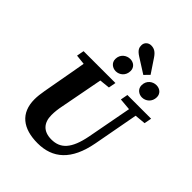

<svg xmlns="http://www.w3.org/2000/svg" viewBox="-282 -1162 1328 1328"><g transform="rotate(45 381.5 -498.5)"><path d="M97.2 -181.9C97.2 -46.8 184.3 18.6 327.3 18.6C474 18.6 573.9 -64.9 611.1 -263.9L683.9 -657H619.6L546.5 -268C518.1 -121 464.3 -67.3 376.2 -67.3C298.2 -67.3 257.4 -111.8 257.4 -187.9C257.4 -219.7 261.2 -248.8 267.7 -281.3L339.4 -657H174.3C159 -556.9 139.6 -455.8 122 -357.1L106.6 -270.8C101 -238.9 97.2 -209.1 97.2 -181.9ZM92.1 -603.3 231.8 -588.3H259.5L403.7 -603.3L413.8 -657H102.2L92.1 -603.3ZM520.8 -603.3 625.5 -594.1H653.2L752.7 -603.3L762.8 -657H530.9L520.8 -603.3ZM357.3 -715.8C393.8 -715.8 429.4 -743.4 429.4 -790.4C429.4 -824.8 403.4 -847.4 368.8 -847.4C334.3 -847.4 295.5 -822.2 295.5 -773.8C295.5 -737.1 326.8 -715.8 357.3 -715.8ZM510.5 -832.9 545.7 -869 479.4 -968.2C455 -1005.5 433 -1016.2 404.7 -1016.2C379.1 -1016.2 355.9 -997 355.9 -969.1C355.9 -948.2 359.6 -928.4 401 -902.4L510.5 -832.9ZM613.5 -715.8C650 -715.8 686.1 -743.4 686.1 -790.4C686.1 -824.8 659.6 -847.4 624.9 -847.4C590.4 -847.4 552.2 -822.2 552.2 -773.8C552.2 -737.1 583.5 -715.8 613.5 -715.8Z"/></g></svg>

Font: Source Serif Variable
Style: Italic
Weight: 389
Italic angle: -12°
Designer: Frank Grießhammer
Foundry: Adobe Systems Incorporated
Version: Version 3.001;hotconv 1.0.111;makeotfexe 2.5.65597